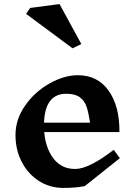

<svg xmlns="http://www.w3.org/2000/svg" viewBox="-20 -912 675 942"><path d="M396 1Q352 10 291 10Q224 10 170.5 -24.5Q117 -59 86.5 -118Q56 -177 56 -249Q56 -327 103.5 -394.5Q151 -462 223 -502.5Q295 -543 362 -543Q459 -543 513 -467Q567 -391 566 -264H197Q204 -184 243 -133.5Q282 -83 349 -83Q416 -83 538 -177L568 -136ZM196 -310H422Q414 -361 404.5 -389Q395 -417 372 -434.5Q349 -452 305 -452Q201 -452 196 -310ZM336 -675 108 -844 128 -873 272 -892 379 -696Z"/></svg>

Font: InknutAntiqua
Style: Medium
Weight: 500
Designer: Claus Eggers Srensen
Foundry: Claus Eggers Srensen
Version: Version 1.000; ttfautohint (v1.2) -l 7 -r 28 -G 50 -x 13 -D 